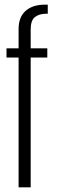

<svg xmlns="http://www.w3.org/2000/svg" viewBox="-20 -806 244 826"><path d="M60 0H112V-558.5H183.5V-598H112V-679.5Q112 -718 130.2 -732.5Q148.5 -747 179 -747H185.5V-786H173Q121 -786 90.5 -759.5Q60 -733 60 -680.5V-598H8V-558.5H60Z"/></svg>

Font: Anybody ExtraCondensed Light
Style: Regular
Weight: 300
Width: 2
Version: Version 1.113;gftools[0.9.25]